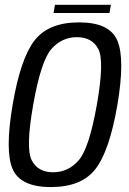

<svg xmlns="http://www.w3.org/2000/svg" viewBox="-20 -773 536 798"><path d="M191.5 4.5Q64.5 4.5 32.2 -71Q0 -146.5 32.5 -337.5Q65 -529 123.2 -604.5Q181.5 -680 308.8 -680Q436 -680 468 -603.8Q500 -527.5 468 -337.5Q435 -145.5 376.8 -70.5Q318.5 4.5 191.5 4.5ZM200.5 -57Q264 -57 307.2 -107Q350.5 -157 382.5 -337.5Q414.5 -519 388.8 -568.8Q363 -618.5 299.5 -618.5Q236.5 -618.5 193.2 -568.8Q150 -519 118 -337.5Q86 -157 111.8 -107Q137.5 -57 200.5 -57ZM202.5 -719 208.5 -753H441L435 -719Z"/></svg>

Font: Anybody
Style: Italic
Weight: 400
Italic angle: -10°
Designer: Tyler Finck
Foundry: Etcetera Type Company
Version: Version 1.010; ttfautohint (v1.8.3) -l 8 -r 50 -G 200 -x 14 